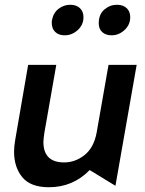

<svg xmlns="http://www.w3.org/2000/svg" viewBox="-20 -775 607 805"><path d="M39 -139Q39 -74 73.5 -32Q108 10 185 10Q286 10 356 -62L464 4L553 -503H435L385 -218Q373 -155 334 -124.5Q295 -94 249 -94Q162 -94 162 -180Q162 -190 166 -218L216 -503H98L44 -190Q39 -162 39 -139ZM198 -691Q197 -687 197 -679Q197 -655 211.5 -641Q226 -627 251 -627Q282 -627 306 -649Q330 -671 330 -703Q330 -727 315 -741Q300 -755 274 -755Q248 -755 226 -738.5Q204 -722 198 -691ZM394 -677Q394 -654 408.5 -640.5Q423 -627 448 -627Q478 -627 502 -649Q526 -671 526 -703Q526 -727 511 -741Q496 -755 470 -755Q441 -755 417.5 -735Q394 -715 394 -677Z"/></svg>

Font: Geom Medium
Style: Italic
Weight: 500
Italic angle: -10°
Version: Version 1.102